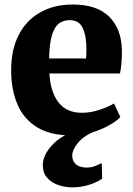

<svg xmlns="http://www.w3.org/2000/svg" viewBox="-20 -590 592 852"><path d="M298 11Q202.5 11 143.2 -26Q84 -63 56.8 -128.2Q29.5 -193.5 29.5 -278Q29.5 -370.5 63.5 -435.8Q97.5 -501 159.2 -535.5Q221 -570 303.5 -570Q409.5 -570 464.2 -516.2Q519 -462.5 521 -367Q521 -333 518.8 -308Q516.5 -283 512.5 -264H199Q204.5 -179.5 240.5 -134.5Q276.5 -89.5 343 -89.5Q383 -89.5 423.2 -103.2Q463.5 -117 486 -131L514 -70.5Q499 -54 466 -35Q433 -16 389.2 -2.5Q345.5 11 298 11ZM198 -330.5H362Q362.5 -341 363 -351.2Q363.5 -361.5 363.5 -372Q363.5 -431 347.2 -465.8Q331 -500.5 288.5 -500.5Q263 -500.5 243.2 -487Q223.5 -473.5 211.5 -437Q199.5 -400.5 198 -330.5ZM301.5 241.5Q270.5 241.5 240 231.5Q209.5 221.5 189.8 199.5Q170 177.5 170 142Q170 101.5 207 58.5Q244 15.5 312.5 -9L348.5 -13L406 -9Q354.5 10 327.5 42Q300.5 74 300.5 100.5Q300.5 125 317 139.2Q333.5 153.5 364.5 153.5Q386.5 153.5 401.2 147Q416 140.5 431.5 134L433.5 202.5Q413 218 376.2 229.8Q339.5 241.5 301.5 241.5Z"/></svg>

Font: Merriweather Black
Style: Regular
Weight: 900
Designer: Eben Sorkin
Foundry: Eben Sorkin
Version: Version 2.200;gftools[0.9.31]